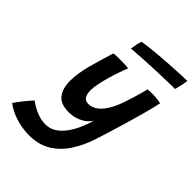

<svg xmlns="http://www.w3.org/2000/svg" viewBox="-389 -828 1225 1225"><g transform="rotate(45 223.0 -216.0)"><path d="M101 263.5Q51.5 263.5 7.8 253Q-36 242.5 -69.5 226.2Q-103 210 -123 194Q-116.5 183.5 -104.8 167.8Q-93 152 -79.2 135Q-65.5 118 -53 103.2Q-40.5 88.5 -32.5 81Q-19.5 91.5 4.2 105.5Q28 119.5 59 130Q90 140.5 123.5 140.5Q163 140.5 194.8 120Q226.5 99.5 251.8 65.2Q277 31 295.5 -11Q314 -53 326 -96Q314 -75.5 291.8 -58Q269.5 -40.5 239.2 -30Q209 -19.5 172.5 -19.5Q99 -19.5 68.5 -59.8Q38 -100 38 -167.5Q38 -233 60 -315.5Q82 -398 110 -486Q118.5 -488 134.2 -488.8Q150 -489.5 167.5 -489.5Q191.5 -489.5 214 -488.2Q236.5 -487 244 -485Q233 -458.5 220.8 -423.2Q208.5 -388 197.8 -350.2Q187 -312.5 180 -277.5Q173 -242.5 173 -216.5Q173 -185 184.5 -165.2Q196 -145.5 224.5 -145.5Q260 -145.5 289.8 -169.2Q319.5 -193 344 -237Q368.5 -281 386.5 -341Q393.5 -361 400.2 -383.5Q407 -406 412.5 -426Q418 -446 421.8 -460.2Q425.5 -474.5 426.5 -478.5Q437 -479.5 447.8 -480Q458.5 -480.5 469 -480.5Q510 -480.5 546 -472Q535 -421.5 516.5 -353Q504 -306.5 488 -252.2Q472 -198 454.8 -141Q437.5 -84 419.5 -28Q392 58.5 349 124.2Q306 190 244.8 226.8Q183.5 263.5 101 263.5ZM549 -604.5Q519 -604.5 472.2 -603.2Q425.5 -602 371.2 -599.8Q317 -597.5 263.5 -594.5Q210 -591.5 167 -588Q170 -608 174.2 -628Q178.5 -648 184.5 -666.5Q207 -670.5 244.8 -674.8Q282.5 -679 328.2 -682.8Q374 -686.5 420.2 -689.5Q466.5 -692.5 505.5 -694.2Q544.5 -696 568.5 -696Q567.5 -686 562 -659.8Q556.5 -633.5 549 -604.5Z"/></g></svg>

Font: Grandstander Thin SemiBold
Style: Italic
Weight: 600
Italic angle: -15°
Version: Version 1.200